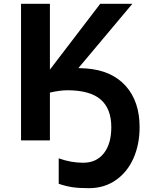

<svg xmlns="http://www.w3.org/2000/svg" viewBox="-20 -734 800 1004"><path d="M287 227V94Q351 117 415 117Q484 117 523 67.5Q562 18 562 -69Q562 -166 506 -214Q450 -262 332 -262Q295 -262 241 -250V0H90V-714H241V-370L504 -714H672L390 -378L431 -376Q564 -366 637 -285Q710 -204 710 -69Q710 21 678 93.5Q646 166 585.5 208Q525 250 445 250Q393 250 359 245Q325 240 287 227Z"/></svg>

Font: OpenSansMMV
Style: Bold
Weight: 700
Foundry: Ascender Corporation
Version: Version 4.001